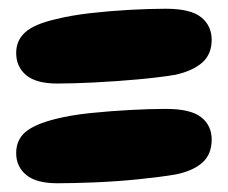

<svg xmlns="http://www.w3.org/2000/svg" viewBox="-20 -562 521 439"><path d="M111 -143Q63 -143 40 -162Q17 -181 17 -212Q17 -242 38 -260Q59 -278 107 -290Q143 -299 187 -303.5Q231 -308 276.5 -310.5Q322 -313 359 -313Q416 -313 440 -294Q464 -275 464 -243Q464 -209 442.5 -190Q421 -171 381 -163Q345 -157 295.5 -152Q246 -147 196.5 -145Q147 -143 111 -143ZM111 -371Q63 -371 40 -390Q17 -409 17 -441Q17 -470 38 -488.5Q59 -507 107 -518Q143 -527 187 -532Q231 -537 276.5 -539.5Q322 -542 359 -542Q416 -542 440 -522.5Q464 -503 464 -471Q464 -438 442.5 -419Q421 -400 381 -391Q345 -385 295.5 -380.5Q246 -376 196.5 -373.5Q147 -371 111 -371Z"/></svg>

Font: DynaPuff Medium
Style: Regular
Weight: 500
Version: Version 2.000